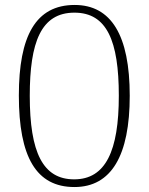

<svg xmlns="http://www.w3.org/2000/svg" viewBox="-20 -744 599 774"><path d="M280 10C429 10 503 -117 503 -358C503 -602 428 -724 281 -724C124 -724 56 -599 56 -359C56 -111 126 10 280 10ZM279 -21C153 -21 100 -129 100 -358C100 -573 145 -693 280 -693C411 -693 459 -579 459 -358C459 -136 406 -21 279 -21Z"/></svg>

Font: Noto Serif Lao ExtraLight
Style: Regular
Weight: 200
Designer: Monotype Design Team
Foundry: Monotype Imaging Inc.
Version: Version 2.003